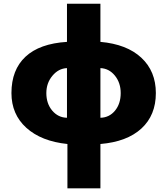

<svg xmlns="http://www.w3.org/2000/svg" viewBox="-20 -780 906 1040"><path d="M824.2 -275.9Q824.2 -155.8 746.1 -84Q668 -12.2 523.9 0V240.2H345.2V0Q203.6 -14.6 122.8 -87.6Q42 -160.6 42 -275.9Q42 -401.9 118.2 -472.9Q194.3 -543.9 342.8 -553.2V-759.8H523.9V-553.2Q667 -540.5 745.6 -467.3Q824.2 -394 824.2 -275.9ZM231 -275.9Q231 -218.8 262.9 -180.9Q294.9 -143.1 342.8 -142.1V-411.1Q296.9 -409.2 263.9 -369.6Q231 -330.1 231 -275.9ZM633.8 -275.9Q633.8 -331.5 602.3 -370.4Q570.8 -409.2 523.9 -411.1V-142.1Q571.8 -143.1 602.8 -180.4Q633.8 -217.8 633.8 -275.9Z"/></svg>

Font: Open Sans ExtBd
Style: Bold
Weight: 800
Foundry: Ascender Corporation
Version: Version 1.10